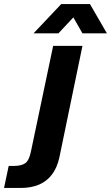

<svg xmlns="http://www.w3.org/2000/svg" viewBox="-143 -763 549 950"><path d="M-123 167 -100 58H-75Q-37 58 -18 44.5Q1 31 10 -13L120 -536H265L151 15Q140 66 114.5 100Q89 134 50 150.5Q11 167 -40 167ZM23 -598 160 -743H302L386 -598H265L220 -677L146 -598Z"/></svg>

Font: Mona Sans ExtraLight
Style: Bold Italic
Weight: 700
Italic angle: -11.6951°
Version: Version 2.000